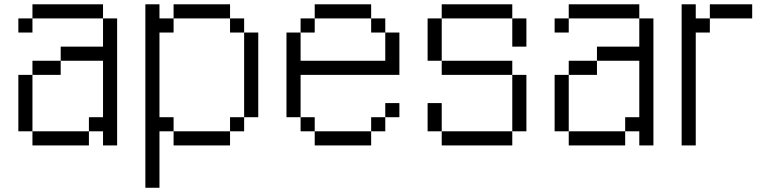

<svg xmlns="http://www.w3.org/2000/svg" viewBox="-20 -687 3640 907"><path d="M133.3 -66.7H66.7V-333.3H133.3ZM133.3 0V-66.7H400V0ZM133.3 -333.3V-400H266.7V-333.3ZM133.3 -600V-666.7H466.7V-600ZM133.3 -533.3H66.7V-600H133.3ZM266.7 -400V-466.7H466.7V-600H533.3V0H466.7V-66.7H400V-133.3H466.7V-400Z M1200 -133.3H1133.3V-533.3H1200ZM733.3 -133.3H800V-66.7H733.3V200H666.7V-666.7H733.3V-600H800V-533.3H733.3ZM1133.3 -133.3V-66.7H1066.7V-133.3ZM1133.3 -600V-533.3H1066.7V-600ZM800 -66.7H1066.7V0H800ZM800 -600V-666.7H1066.7V-600Z M1866.7 -133.3H1800V-200H1866.7ZM1866.7 -333.3H1400V-133.3H1333.3V-533.3H1400V-400H1800V-533.3H1866.7ZM1400 -133.3H1466.7V-66.7H1400ZM1400 -533.3V-600H1466.7V-533.3ZM1800 -133.3V-66.7H1733.3V-133.3ZM1800 -600V-533.3H1733.3V-600ZM1466.7 -66.7H1733.3V0H1466.7ZM1466.7 -600V-666.7H1733.3V-600Z M2466.7 -66.7H2400V-333.3H2466.7ZM2466.7 -466.7H2400V-600H2466.7ZM2000 -66.7V-200H2066.7V-66.7ZM2000 -400V-600H2066.7V-400ZM2066.7 -66.7H2400V0H2066.7ZM2066.7 -333.3V-400H2400V-333.3ZM2066.7 -600V-666.7H2400V-600Z M2666.7 -66.7H2600V-333.3H2666.7ZM2666.7 0V-66.7H2933.3V0ZM2666.7 -333.3V-400H2800V-333.3ZM2666.7 -600V-666.7H3000V-600ZM2666.7 -533.3H2600V-600H2666.7ZM2800 -400V-466.7H3000V-600H3066.7V0H3000V-66.7H2933.3V-133.3H3000V-400Z M3200 0V-666.7H3266.7V-600H3333.3V-533.3H3266.7V0ZM3533.3 -666.7V-600H3333.3V-666.7Z"/></svg>

Font: Galmuri14 Regular
Style: Regular
Weight: 400
Designer: Lee Minseo (quiple)
Version: Version 2.399;hotconv 1.1.1;makeotfexe 2.6.0 DEVELOPMENT